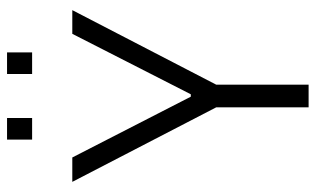

<svg xmlns="http://www.w3.org/2000/svg" viewBox="-200 -718 918 559"><g transform="rotate(-90 259.5 -439.0)"><path d="M226 0V-269L9 -688H80L257 -343H264L440 -688H509L292 -269V0ZM132 -805V-878H195V-805ZM323 -805V-878H386V-805Z"/></g></svg>

Font: Saira Semi Condensed Light
Style: Regular
Weight: 300
Width: 4
Designer: Hector Gatti with collaboration of the Omnibus-Type team
Foundry: Omnibus-Type
Version: Version 1.001; ttfautohint (v1.8)